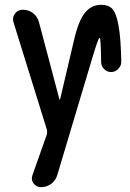

<svg xmlns="http://www.w3.org/2000/svg" viewBox="-20 -560 540 800"><path d="M401.4 -540Q431.6 -540 447.8 -523.4Q463.9 -506.8 473.6 -455.1Q483.4 -403.3 485.4 -302.7Q485.4 -286.1 472.7 -272.9Q460 -259.8 442.9 -259.8Q425.8 -259.8 413.6 -272.5Q401.4 -285.2 401.4 -301.8Q400.4 -402.3 395 -402.8Q389.6 -403.3 361.3 -307.6L218.8 168.9Q211.9 192.4 193.4 206.1Q174.8 219.7 151.4 219.7Q131.8 219.7 120.1 204.6Q108.4 189.5 115.2 169.9L174.8 1Q177.7 -9.8 174.8 -21.5L36.1 -467.8Q30.3 -486.3 42 -502.9Q53.7 -519.5 75.2 -519.5Q99.6 -519.5 118.2 -504.9Q136.7 -490.2 142.6 -466.8L227.5 -146.5Q227.5 -145.5 229 -145Q230.5 -144.5 230.5 -146.5L288.1 -391.6Q306.6 -472.7 333.5 -506.3Q360.4 -540 401.4 -540Z"/></svg>

Font: Rounded-X Mgen+ 1m medium
Style: Regular
Weight: 500
Designer: [Source Han Sans]
Ryoko NISHIZUKA  (kana & ideographs); Paul D. Hunt (Latin, Greek & Cyrillic); Wenlong ZHANG  (bopomofo
Version: Version 1.059.20150602